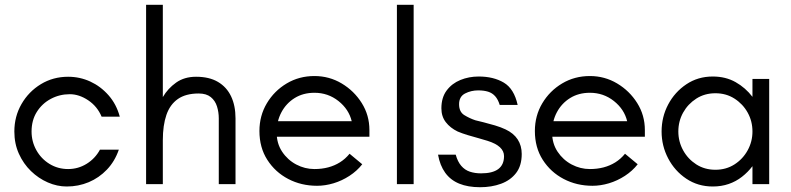

<svg xmlns="http://www.w3.org/2000/svg" viewBox="-20 -770 3307 803"><path d="M259 10Q219 10 180 -7Q141 -24 109.5 -54.5Q78 -85 59 -127Q40 -169 40 -220Q40 -283 70 -335Q100 -387 151 -418Q202 -449 265 -449Q314 -449 357.5 -429Q401 -409 434 -371.5Q467 -334 481 -282H405Q387 -325 349 -350.5Q311 -376 272 -376Q229 -376 192.5 -356.5Q156 -337 134 -302Q112 -267 112 -220Q112 -178 132 -142Q152 -106 187 -84.5Q222 -63 265 -63Q307 -63 342.5 -85Q378 -107 398 -144H477Q460 -95 427 -60.5Q394 -26 351 -8Q308 10 259 10Z M591 0V-750H661V-364Q682 -400 716.5 -424.5Q751 -449 800 -449Q855 -449 891.5 -427.5Q928 -406 946.5 -367Q965 -328 965 -275V0H895V-275Q895 -301 887.5 -325Q880 -349 861.5 -364Q843 -379 811 -379Q757 -379 724 -356Q691 -333 676 -289.5Q661 -246 661 -184V0Z M1306 7Q1240 7 1185.5 -21.5Q1131 -50 1098 -101.5Q1065 -153 1065 -222Q1065 -286 1096 -338Q1127 -390 1179 -421Q1231 -452 1295 -452Q1357 -452 1409 -421Q1461 -390 1493 -339Q1525 -288 1525 -226V-198H1109V-263H1451Q1439 -313 1395.5 -347.5Q1352 -382 1295 -382Q1248 -382 1212.5 -360Q1177 -338 1157 -300.5Q1137 -263 1137 -216Q1137 -170 1160 -135.5Q1183 -101 1219 -82Q1255 -63 1295 -63Q1326 -63 1352.5 -70Q1379 -77 1401.5 -91Q1424 -105 1442 -127L1495 -83Q1473 -55 1441.5 -34.5Q1410 -14 1375 -3.5Q1340 7 1306 7Z M1640 0V-750H1710V0Z M1988 13Q1937 13 1900.5 -2Q1864 -17 1842 -47.5Q1820 -78 1812 -123H1886Q1894 -94 1909 -76.5Q1924 -59 1945 -52Q1966 -45 1992 -45Q2040 -45 2064 -63Q2088 -81 2088 -117Q2088 -138 2071 -154Q2054 -170 2019 -181Q2004 -186 1981.5 -192Q1959 -198 1936 -205Q1913 -212 1894 -220Q1863 -235 1844.5 -259Q1826 -283 1826 -317Q1826 -362 1848 -391.5Q1870 -421 1905.5 -435.5Q1941 -450 1982 -450Q2044 -450 2087 -424.5Q2130 -399 2145 -331H2070Q2063 -354 2051 -367.5Q2039 -381 2021.5 -386.5Q2004 -392 1980 -392Q1950 -392 1925 -379Q1900 -366 1900 -334Q1900 -302 1922 -288.5Q1944 -275 1968 -267Q1980 -264 2002.5 -258.5Q2025 -253 2050 -245.5Q2075 -238 2094 -229Q2128 -213 2145 -187Q2162 -161 2162 -126Q2162 -77 2138.5 -46.5Q2115 -16 2075.5 -1.5Q2036 13 1988 13Z M2458 7Q2392 7 2337.5 -21.5Q2283 -50 2250 -101.5Q2217 -153 2217 -222Q2217 -286 2248 -338Q2279 -390 2331 -421Q2383 -452 2447 -452Q2509 -452 2561 -421Q2613 -390 2645 -339Q2677 -288 2677 -226V-198H2261V-263H2603Q2591 -313 2547.5 -347.5Q2504 -382 2447 -382Q2400 -382 2364.5 -360Q2329 -338 2309 -300.5Q2289 -263 2289 -216Q2289 -170 2312 -135.5Q2335 -101 2371 -82Q2407 -63 2447 -63Q2478 -63 2504.5 -70Q2531 -77 2553.5 -91Q2576 -105 2594 -127L2647 -83Q2625 -55 2593.5 -34.5Q2562 -14 2527 -3.5Q2492 7 2458 7Z M2961 10Q2899 10 2850.5 -22.5Q2802 -55 2774.5 -107.5Q2747 -160 2747 -220Q2747 -281 2774.5 -333Q2802 -385 2850.5 -417.5Q2899 -450 2961 -450Q3015 -450 3056.5 -426.5Q3098 -403 3127 -365V-440H3197V0H3127V-75Q3108 -50 3083 -30.5Q3058 -11 3027.5 -0.5Q2997 10 2961 10ZM2972 -60Q3017 -60 3052 -82.5Q3087 -105 3107 -141.5Q3127 -178 3127 -220Q3127 -263 3107 -299Q3087 -335 3052 -357.5Q3017 -380 2972 -380Q2927 -380 2892 -357.5Q2857 -335 2837 -299Q2817 -263 2817 -220Q2817 -178 2837 -141.5Q2857 -105 2892 -82.5Q2927 -60 2972 -60Z"/></svg>

Font: Teachers
Style: Regular
Weight: 400
Designer: Alfredo Marco Pradil, Chank Diesel
Version: Version 1.001